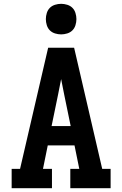

<svg xmlns="http://www.w3.org/2000/svg" viewBox="-20 -985 640 1005"><path d="M41 0V-101H85L232 -735H368L515 -101H559V0H348V-101H395L370 -224H230L205 -101H252V0ZM350 -325 316 -490Q312 -510 308 -530.5Q304 -551 300 -571Q296 -551 292 -530.5Q288 -510 284 -490L250 -325ZM300 -805Q284 -805 268 -810Q252 -815 241 -826Q230 -837 225 -853Q220 -869 220 -885Q220 -901 225 -917Q230 -933 241 -944Q252 -955 268 -960Q284 -965 300 -965Q316 -965 332 -960Q348 -955 359 -944Q370 -933 375 -917Q380 -901 380 -885Q380 -869 375 -853Q370 -837 359 -826Q348 -815 332 -810Q316 -805 300 -805Z"/></svg>

Font: Iosevka HT Extended
Style: Bold
Weight: 700
Width: 7
Monospace: yes
Designer: Belleve Invis
Foundry: Belleve Invis
Version: Version 32.3.0; ttfautohint (v1.8.4)